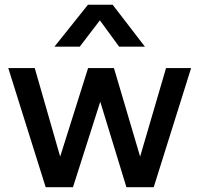

<svg xmlns="http://www.w3.org/2000/svg" viewBox="-20 -778 829 798"><path d="M169.8 0 14.4 -495H124.4L230.1 -127.1L346.1 -495H453.6L562.4 -127.1L670.1 -495H774.3L618.9 0H505.4L396.7 -355.2L283.3 0ZM206.2 -583.9 345.6 -758.4H448.1L582.4 -583.9H475.2L395.1 -693.5L311.4 -583.9Z"/></svg>

Font: Geologica-Sharp
Style: Regular
Weight: 100
Designer: Sindre Bremnes, Frode Helland
Foundry: Monokrom Skriftforlag AS
Version: Version 1.010;gftools[0.9.28]